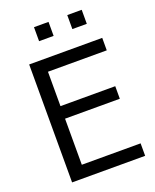

<svg xmlns="http://www.w3.org/2000/svg" viewBox="-157 -949 838 1039"><g transform="rotate(-20 262.0 -430.0)"><path d="M74.8 0V-679.2H495.5V-607.4H156.9V-409.4H472.3V-337.1H156.9V-71.8H495.5V0ZM443.1 -779.2H359.9V-859.9H443.1ZM252 -779.2H168.3V-859.9H252Z"/></g></svg>

Font: Shan Wanhai
Style: Regular
Weight: 400
Designer: Khon Soe Zaw Thu
Foundry: Shan Unicode
Version: Version 1.00 June 3, 2017, initial release